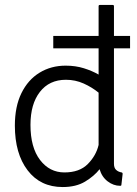

<svg xmlns="http://www.w3.org/2000/svg" viewBox="-20 -820 555 775"><path d="M470 -74Q470 -70 465 -70Q438 -70 414.5 -88Q391 -106 382 -137Q360 -109 323.5 -87Q287 -65 233 -65Q143 -65 91.5 -132.5Q40 -200 40 -313Q40 -390 66.5 -444Q93 -498 139.5 -526.5Q186 -555 245 -555Q285 -555 318.5 -544.5Q352 -534 378 -519V-795Q378 -800 383 -800H435Q440 -800 440 -795V-159Q440 -142 449 -134Q458 -126 471 -124Q475 -123 475 -118ZM378 -235V-446Q351 -468 317.5 -483Q284 -498 246 -498Q179 -498 141 -449Q103 -400 103 -316Q103 -225 141.5 -174.5Q180 -124 240 -124Q301 -124 334.5 -158Q368 -192 378 -235ZM195 -675H505V-625H195Z"/></svg>

Font: Gowun Dodum
Style: Regular
Weight: 400
Designer: Yanghee Ryu
Foundry: Yanghee Ryu
Version: Version 2.000